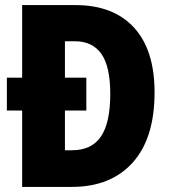

<svg xmlns="http://www.w3.org/2000/svg" viewBox="-20 -734 671 754"><path d="M276 -714Q425 -714 506 -626Q587 -538 587 -371Q587 -191 501 -95.5Q415 0 262 0H67V-300H7V-429H67V-714ZM274 -572H235V-429H319V-300H235V-144H263Q340 -144 376.5 -198Q413 -252 413 -365Q413 -473 378 -522.5Q343 -572 274 -572Z"/></svg>

Font: Noto Sans Bengali Condensed ExtraBold
Style: Regular
Weight: 800
Width: 3
Designer: Joana Ranito - Universal Thirst; Jelle Bosma - Monotype Design Team
Foundry: Universal Thirst ehf.
Version: Version 3.000; ttfautohint (v1.8.4.7-5d5b)